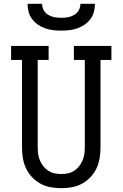

<svg xmlns="http://www.w3.org/2000/svg" viewBox="-20 -975 640 1003"><path d="M300 8Q272 8 244 3Q216 -2 191.5 -15.5Q167 -29 147.5 -49.5Q128 -70 116 -95.5Q104 -121 99.5 -149Q95 -177 95 -205V-662H38V-735H234V-662H177V-205Q177 -187 179.5 -169.5Q182 -152 189 -136Q196 -120 207 -106Q218 -92 233 -82.5Q248 -73 265 -69.5Q282 -66 300 -66Q318 -66 335 -69.5Q352 -73 367 -82.5Q382 -92 393 -106Q404 -120 411 -136Q418 -152 420.5 -169.5Q423 -187 423 -205V-662H366V-735H562V-662H505V-205Q505 -177 500.5 -149Q496 -121 484 -95.5Q472 -70 452.5 -49.5Q433 -29 408.5 -15.5Q384 -2 356 3Q328 8 300 8ZM300 -815Q279 -815 257.5 -817.5Q236 -820 216 -827Q196 -834 178.5 -846Q161 -858 148 -875Q135 -892 129.5 -913Q124 -934 124 -955H200Q200 -937 208.5 -921.5Q217 -906 232.5 -897Q248 -888 265 -885Q282 -882 300 -882Q318 -882 335 -885Q352 -888 367.5 -897Q383 -906 391.5 -921.5Q400 -937 400 -955H476Q476 -934 470.5 -913Q465 -892 452 -875Q439 -858 421.5 -846Q404 -834 384 -827Q364 -820 342.5 -817.5Q321 -815 300 -815Z"/></svg>

Font: Iosevka Plex Etoile
Style: Regular
Weight: 400
Designer: Belleve Invis
Foundry: Belleve Invis
Version: Version 25.1.1; ttfautohint (v1.8.4)